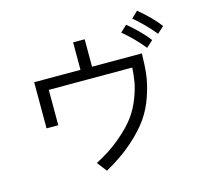

<svg xmlns="http://www.w3.org/2000/svg" viewBox="-124 -993 1247 1174"><g transform="rotate(-15 500.0 -405.5)"><path d="M121.1 -302.7Q121.1 -376 121.1 -594.7Q194.3 -594.7 414.1 -594.7Q414.1 -637.7 414.1 -768.6Q432.6 -768.6 487.3 -768.6Q487.3 -725.6 487.3 -594.7Q566.4 -594.7 802.7 -594.7Q801.8 -520.5 794.9 -462.9Q788.1 -404.3 763.7 -332Q740.2 -260.7 699.2 -201.2Q658.2 -141.6 585 -77.1Q511.7 -12.7 411.1 43Q395.5 22.5 363.3 -18.6Q455.1 -65.4 522.5 -123Q590.8 -180.7 627 -230.5Q663.1 -280.3 685.5 -339.8Q708 -399.4 713.9 -438.5Q720.7 -477.5 723.6 -526.4Q547.9 -526.4 195.3 -526.4Q195.3 -470.7 195.3 -302.7Q176.8 -302.7 121.1 -302.7ZM800.8 -815.4Q811.5 -825.2 841.8 -854.5Q926.8 -783.2 971.7 -722.7Q958 -710 929.7 -684.6Q873 -754.9 800.8 -815.4ZM713.9 -750Q724.6 -759.8 754.9 -789.1Q839.8 -717.8 884.8 -657.2Q871.1 -644.5 842.8 -619.1Q786.1 -689.5 713.9 -750Z"/></g></svg>

Font: Gothic A1
Style: Regular
Weight: 400
Designer: HanYang I&C Co.,Ltd.
Version: Version 2.50